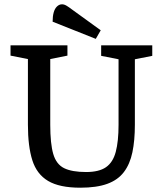

<svg xmlns="http://www.w3.org/2000/svg" viewBox="-20 -859 757 894"><path d="M354 15Q257 15 204 -16.5Q151 -48 130.5 -113Q110 -178 110 -278V-584L29 -600V-648H294V-600L214 -584V-278Q214 -190 228 -142Q242 -94 278.5 -76Q315 -58 381 -58Q441 -58 473.5 -80.5Q506 -103 519 -152Q532 -201 532 -278V-583L451 -599V-648H689V-599L608 -583V-278Q608 -205 596.5 -150Q585 -95 557 -58Q529 -21 479.5 -3Q430 15 354 15ZM426 -678 225 -758Q225 -783 230 -801Q235 -819 245.5 -829Q256 -839 269 -839Q279 -839 290.5 -832Q302 -825 315 -815L449 -718Z"/></svg>

Font: Faustina Light Medium
Style: Regular
Weight: 500
Version: Version 1.200